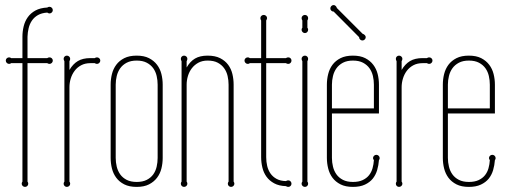

<svg xmlns="http://www.w3.org/2000/svg" viewBox="-20 -730 2009 760"><path d="M88.9 -11.2Q91.8 -7.3 91.8 -2.9Q91.8 2.4 88.1 6.1Q84.5 9.8 79.1 9.8Q73.7 9.8 69.8 6.1Q65.9 2.4 65.9 -2.9Q65.9 -7.3 68.8 -11.2V-480H23.9Q21 -477.1 16.1 -477.1Q10.7 -477.1 6.8 -481Q2.9 -484.9 2.9 -490.2Q2.9 -495.6 6.8 -499.3Q10.7 -502.9 16.1 -502.9Q21 -502.9 23.9 -500H68.8V-585Q68.8 -605.5 73.7 -625.7Q78.6 -646 90.1 -662.1Q101.6 -678.2 120.4 -688.5Q139.2 -698.7 167 -700.2Q171.4 -703.1 175.8 -703.1Q181.2 -703.1 185.1 -699.2Q189 -695.3 189 -689.9Q189 -684.6 185.1 -680.7Q181.2 -676.8 175.8 -676.8Q171.9 -676.8 167 -680.2Q145 -678.7 130.1 -670.2Q115.2 -661.6 106.2 -648.2Q97.2 -634.8 93.3 -618.2Q89.4 -601.6 88.9 -585V-500H167Q171.4 -502.9 175.8 -502.9Q181.2 -502.9 185.1 -499.3Q189 -495.6 189 -490.2Q189 -484.9 185.1 -481Q181.2 -477.1 175.8 -477.1Q171.4 -477.1 167 -480H88.9Z M254.9 -11.2Q257.8 -7.3 257.8 -2.9Q257.8 2.4 253.9 6.1Q250 9.8 244.6 9.8Q239.3 9.8 235.6 6.1Q231.9 2.4 231.9 -2.9Q231.9 -7.3 234.9 -11.2V-487.8Q231.9 -492.7 231.9 -497.1Q231.9 -502.4 235.6 -506.1Q239.3 -509.8 244.6 -509.8Q250 -509.8 253.9 -506.1Q257.8 -502.4 257.8 -497.1Q257.8 -492.7 254.9 -487.8V-453.1Q268.6 -476.6 288.1 -488.3Q307.6 -500 337.9 -500H355Q359.4 -502.9 363.8 -502.9Q369.1 -502.9 373 -499.3Q377 -495.6 377 -490.2Q377 -484.9 373 -481Q369.1 -477.1 363.8 -477.1Q359.4 -477.1 355 -480H337.9Q316.9 -480 301.3 -471.7Q285.6 -463.4 275.4 -449.7Q265.1 -436 260 -419.2Q254.9 -402.3 254.9 -384.8Z M438 -105Q438 -87.4 442.1 -70.3Q446.3 -53.2 455.8 -39.8Q465.3 -26.4 481.4 -18.1Q497.6 -9.8 521 -9.8Q544.9 -9.8 561 -18.1Q577.1 -26.4 586.7 -39.8Q596.2 -53.2 600.1 -70.3Q604 -87.4 604 -105V-395Q604 -412.1 600.1 -429.2Q596.2 -446.3 586.7 -459.7Q577.1 -473.1 561 -481.7Q544.9 -490.2 521 -490.2Q497.6 -490.2 481.4 -481.7Q465.3 -473.1 455.8 -459.7Q446.3 -446.3 442.1 -429.2Q438 -412.1 438 -395ZM624 -105Q624 -83.5 618.9 -63Q613.8 -42.5 601.6 -26.4Q589.4 -10.3 569.8 -0.2Q550.3 9.8 521 9.8Q491.7 9.8 471.9 -0.2Q452.1 -10.3 440.2 -26.4Q428.2 -42.5 423.1 -63Q418 -83.5 418 -105V-395Q418 -416.5 423.1 -437Q428.2 -457.5 440.2 -473.6Q452.1 -489.7 471.9 -499.8Q491.7 -509.8 521 -509.8Q550.3 -509.8 569.8 -499.8Q589.4 -489.7 601.6 -473.6Q613.8 -457.5 618.9 -437Q624 -416.5 624 -395Z M904.8 -11.2Q907.7 -7.3 907.7 -2.9Q907.7 2.4 903.8 6.1Q899.9 9.8 894.5 9.8Q889.2 9.8 885.5 6.1Q881.8 2.4 881.8 -2.9Q881.8 -7.3 884.8 -11.2V-395Q884.8 -412.1 880.9 -429.2Q877 -446.3 867.4 -459.7Q857.9 -473.1 842 -481.7Q826.2 -490.2 801.8 -490.2Q780.8 -490.2 765.1 -481.7Q749.5 -473.1 739.3 -459.7Q729 -446.3 723.9 -429.2Q718.8 -412.1 718.8 -395V-11.2Q721.7 -7.3 721.7 -2.9Q721.7 2.4 717.8 6.1Q713.9 9.8 708.5 9.8Q703.1 9.8 699.5 6.1Q695.8 2.4 695.8 -2.9Q695.8 -7.3 698.7 -11.2V-487.8Q695.8 -492.7 695.8 -497.1Q695.8 -502.4 699.5 -506.1Q703.1 -509.8 708.5 -509.8Q713.9 -509.8 717.8 -506.1Q721.7 -502.4 721.7 -497.1Q721.7 -492.7 718.8 -487.8V-462.9Q732.4 -486.8 752 -498.3Q771.5 -509.8 801.8 -509.8Q831.5 -509.8 851.3 -499.8Q871.1 -489.7 883.1 -473.6Q895 -457.5 899.9 -437Q904.8 -416.5 904.8 -395Z M1033.7 -107.9Q1033.7 -89.8 1037.6 -73.2Q1041.5 -56.6 1050.5 -43.5Q1059.6 -30.3 1074.7 -22Q1089.8 -13.7 1111.8 -13.2Q1116.2 -16.1 1121.1 -16.1Q1126.5 -16.1 1130.1 -12.2Q1133.8 -8.3 1133.8 -2.9Q1133.8 2.4 1130.1 6.1Q1126.5 9.8 1121.1 9.8Q1116.2 9.8 1111.8 6.8Q1084 5.9 1065.2 -4.4Q1046.4 -14.6 1034.9 -30.5Q1023.4 -46.4 1018.6 -66.7Q1013.7 -86.9 1013.7 -107.9V-480H968.8Q965.8 -477.1 960.9 -477.1Q955.6 -477.1 951.7 -481Q947.8 -484.9 947.8 -490.2Q947.8 -495.6 951.7 -499.3Q955.6 -502.9 960.9 -502.9Q965.8 -502.9 968.8 -500H1013.7V-648.9Q1010.7 -653.8 1010.7 -658.2Q1010.7 -663.6 1014.6 -667.2Q1018.6 -670.9 1023.9 -670.9Q1029.3 -670.9 1033.2 -667.2Q1037.1 -663.6 1037.1 -658.2Q1037.1 -654.8 1033.7 -648.9V-500H1111.8Q1116.2 -502.9 1121.1 -502.9Q1126.5 -502.9 1130.1 -499.3Q1133.8 -495.6 1133.8 -490.2Q1133.8 -484.9 1130.1 -481Q1126.5 -477.1 1121.1 -477.1Q1116.2 -477.1 1111.8 -480H1033.7Z M1196.8 -11.2Q1199.7 -7.3 1199.7 -2.9Q1199.7 2.4 1196 6.1Q1192.4 9.8 1187 9.8Q1181.6 9.8 1177.7 6.1Q1173.8 2.4 1173.8 -2.9Q1173.8 -7.3 1176.8 -11.2V-487.8Q1173.8 -492.7 1173.8 -497.1Q1173.8 -502.4 1177.7 -506.1Q1181.6 -509.8 1187 -509.8Q1192.4 -509.8 1196 -506.1Q1199.7 -502.4 1199.7 -497.1Q1199.7 -492.7 1196.8 -487.8ZM1196.8 -620.1Q1199.7 -617.2 1199.7 -612.3Q1199.7 -606.9 1196 -603Q1192.4 -599.1 1187 -599.1Q1181.6 -599.1 1177.7 -603Q1173.8 -606.9 1173.8 -612.3Q1173.8 -617.2 1176.8 -620.1V-648.9Q1173.8 -653.8 1173.8 -658.2Q1173.8 -663.6 1177.7 -667.2Q1181.6 -670.9 1187 -670.9Q1192.4 -670.9 1196 -667.2Q1199.7 -663.6 1199.7 -658.2Q1199.7 -653.8 1196.8 -648.9Z M1480 -280.8H1293.9V-105Q1293.9 -87.4 1298.1 -70.3Q1302.2 -53.2 1311.8 -39.8Q1321.3 -26.4 1337.4 -18.1Q1353.5 -9.8 1377 -9.8Q1399.9 -9.8 1415.5 -17.1Q1431.2 -24.4 1440.7 -36.4Q1450.2 -48.3 1454.6 -64Q1459 -79.6 1460 -96.2Q1458.5 -97.7 1457.5 -100.1Q1456.5 -102.5 1456.5 -104Q1456.5 -109.4 1460.4 -113.3Q1464.4 -117.2 1469.7 -117.2Q1475.1 -117.2 1479 -113.3Q1482.9 -109.4 1482.9 -104Q1482.9 -102.5 1482.2 -100.1Q1481.4 -97.7 1480 -96.2Q1478.5 -75.7 1472.9 -56.6Q1467.3 -37.6 1455.6 -22.9Q1443.8 -8.3 1424.6 0.7Q1405.3 9.8 1377 9.8Q1347.7 9.8 1327.9 -0.2Q1308.1 -10.3 1296.1 -26.4Q1284.2 -42.5 1279.1 -63Q1273.9 -83.5 1273.9 -105V-395Q1273.9 -416.5 1279.1 -437Q1284.2 -457.5 1296.1 -473.6Q1308.1 -489.7 1327.9 -499.8Q1347.7 -509.8 1377 -509.8Q1406.2 -509.8 1425.8 -499.8Q1445.3 -489.7 1457.5 -473.6Q1469.7 -457.5 1474.9 -437Q1480 -416.5 1480 -395ZM1460 -300.8V-395Q1460 -412.1 1456.1 -429.2Q1452.1 -446.3 1442.6 -459.7Q1433.1 -473.1 1417 -481.7Q1400.9 -490.2 1377 -490.2Q1353.5 -490.2 1337.4 -481.7Q1321.3 -473.1 1311.8 -459.7Q1302.2 -446.3 1298.1 -429.2Q1293.9 -412.1 1293.9 -395V-300.8ZM1415.5 -596.2Q1419.9 -595.2 1423.8 -591.3Q1427.7 -587.4 1427.7 -583Q1427.7 -577.6 1423.8 -573.7Q1419.9 -569.8 1414.6 -569.8Q1409.2 -569.8 1405.3 -573.7Q1401.4 -577.6 1401.4 -583L1300.8 -684.1Q1295.4 -684.1 1291.5 -687.7Q1287.6 -691.4 1287.6 -696.8Q1287.6 -702.1 1291.5 -706.1Q1295.4 -710 1300.8 -710Q1305.2 -710 1308.8 -706.3Q1312.5 -702.6 1313.5 -698.2Z M1569.8 -11.2Q1572.8 -7.3 1572.8 -2.9Q1572.8 2.4 1568.8 6.1Q1564.9 9.8 1559.6 9.8Q1554.2 9.8 1550.5 6.1Q1546.9 2.4 1546.9 -2.9Q1546.9 -7.3 1549.8 -11.2V-487.8Q1546.9 -492.7 1546.9 -497.1Q1546.9 -502.4 1550.5 -506.1Q1554.2 -509.8 1559.6 -509.8Q1564.9 -509.8 1568.8 -506.1Q1572.8 -502.4 1572.8 -497.1Q1572.8 -492.7 1569.8 -487.8V-453.1Q1583.5 -476.6 1603 -488.3Q1622.6 -500 1652.8 -500H1669.9Q1674.3 -502.9 1678.7 -502.9Q1684.1 -502.9 1688 -499.3Q1691.9 -495.6 1691.9 -490.2Q1691.9 -484.9 1688 -481Q1684.1 -477.1 1678.7 -477.1Q1674.3 -477.1 1669.9 -480H1652.8Q1631.8 -480 1616.2 -471.7Q1600.6 -463.4 1590.3 -449.7Q1580.1 -436 1575 -419.2Q1569.8 -402.3 1569.8 -384.8Z M1939 -280.8H1752.9V-105Q1752.9 -87.4 1757.1 -70.3Q1761.2 -53.2 1770.8 -39.8Q1780.3 -26.4 1796.4 -18.1Q1812.5 -9.8 1835.9 -9.8Q1858.9 -9.8 1874.5 -17.1Q1890.1 -24.4 1899.7 -36.4Q1909.2 -48.3 1913.6 -64Q1918 -79.6 1918.9 -96.2Q1917.5 -97.7 1916.5 -100.1Q1915.5 -102.5 1915.5 -104Q1915.5 -109.4 1919.4 -113.3Q1923.3 -117.2 1928.7 -117.2Q1934.1 -117.2 1938 -113.3Q1941.9 -109.4 1941.9 -104Q1941.9 -102.5 1941.2 -100.1Q1940.4 -97.7 1939 -96.2Q1937.5 -75.7 1931.9 -56.6Q1926.3 -37.6 1914.6 -22.9Q1902.8 -8.3 1883.5 0.7Q1864.3 9.8 1835.9 9.8Q1806.6 9.8 1786.9 -0.2Q1767.1 -10.3 1755.1 -26.4Q1743.2 -42.5 1738 -63Q1732.9 -83.5 1732.9 -105V-395Q1732.9 -416.5 1738 -437Q1743.2 -457.5 1755.1 -473.6Q1767.1 -489.7 1786.9 -499.8Q1806.6 -509.8 1835.9 -509.8Q1865.2 -509.8 1884.8 -499.8Q1904.3 -489.7 1916.5 -473.6Q1928.7 -457.5 1933.8 -437Q1939 -416.5 1939 -395ZM1918.9 -300.8V-395Q1918.9 -412.1 1915 -429.2Q1911.1 -446.3 1901.6 -459.7Q1892.1 -473.1 1876 -481.7Q1859.9 -490.2 1835.9 -490.2Q1812.5 -490.2 1796.4 -481.7Q1780.3 -473.1 1770.8 -459.7Q1761.2 -446.3 1757.1 -429.2Q1752.9 -412.1 1752.9 -395V-300.8Z"/></svg>

Font: Wire One
Style: Regular
Weight: 400
Designer: Alexei Vanyashin, Gayaneh Bagdasaryan
Foundry: Cyreal Type Foundry
Version: Version 1.000